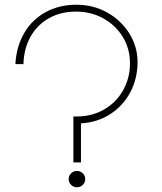

<svg xmlns="http://www.w3.org/2000/svg" viewBox="-20 -782 686 811"><path d="M290 -290H304Q369 -290 420.5 -320Q472 -350 500.5 -401.5Q529 -453 529 -515Q529 -576 499 -625.5Q469 -675 417 -704Q365 -733 301 -733Q237 -733 187.5 -705.5Q138 -678 109.5 -628Q81 -578 79 -511H45Q49 -585 82 -642Q115 -699 172.5 -730.5Q230 -762 303 -762Q375 -762 434 -728.5Q493 -695 527 -639.5Q561 -584 561 -520Q561 -451 531 -393.5Q501 -336 446.5 -300.5Q392 -265 322 -261V-96H290ZM270 -26Q270 -40 280.5 -50Q291 -60 305 -60Q319 -60 329.5 -50Q340 -40 340 -26Q340 -11 329.5 -1Q319 9 305 9Q291 9 280.5 -1Q270 -11 270 -26Z"/></svg>

Font: Poiret One
Style: Regular
Weight: 400
Designer: Denis Masharov (denis.masharov@gmail.com), Cyreal (Charset Expansion)
Foundry: Denis Masharov
Version: Version 1.101